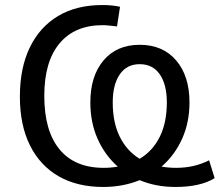

<svg xmlns="http://www.w3.org/2000/svg" viewBox="-20 -734 873 763"><path d="M390 9Q287 9 213 -33.5Q139 -76 99 -156.5Q59 -237 59 -350Q59 -464 98.5 -545.5Q138 -627 211 -670.5Q284 -714 387 -714Q409 -714 426.5 -712Q444 -710 457 -707L445 -629Q428 -631 413.5 -632.5Q399 -634 388 -634Q277 -634 216.5 -561.5Q156 -489 156 -353Q156 -214 216.5 -140.5Q277 -67 392 -67Q421 -67 448 -72Q397 -117 368 -182Q339 -247 339 -327Q339 -432 391.5 -494Q444 -556 535 -556Q627 -556 680 -494Q733 -432 733 -327Q733 -247 703.5 -182Q674 -117 622 -72Q650 -67 680 -67Q752 -67 811 -97L833 -26Q776 9 677 9Q600 9 535 -18Q468 9 390 9ZM428 -327Q428 -247 456 -190.5Q484 -134 535 -103Q587 -134 615 -190.5Q643 -247 643 -327Q643 -398 615 -438.5Q587 -479 535 -479Q484 -479 456 -438.5Q428 -398 428 -327Z"/></svg>

Font: Nunito Sans Medium
Style: Regular
Weight: 500
Designer: Vernon Adams
Foundry: Vernon Adams
Version: Version 3.101; ttfautohint (v1.8.4.7-5d5b);gftools[0.9.27]